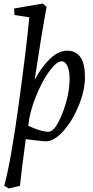

<svg xmlns="http://www.w3.org/2000/svg" viewBox="-20 -790 527 1087"><path d="M360 -503Q461 -503 461 -354Q461 -279 426 -193Q391 -107 339 -48.5Q287 10 241 10Q224 10 176.5 4Q129 -2 126 -2Q102 172 93 262L30 277L4 262Q41 126 84.5 -189Q128 -504 146 -692L62 -705L60 -742L222 -770L244 -751L189 -718L244 -751Q218 -615 176 -338Q217 -414 264.5 -458.5Q312 -503 360 -503ZM329 -443Q300 -443 258 -385Q216 -327 181.5 -239.5Q147 -152 140 -78Q212 -44 255 -44Q292 -44 333 -148Q374 -252 374 -345Q374 -389 361.5 -416Q349 -443 329 -443Z"/></svg>

Font: Andada
Style: Italic
Weight: 400
Italic angle: -8.29999°
Designer: Carolina Giovagnoli
Foundry: Carolina Giovagnoli
Version: Version 1.003